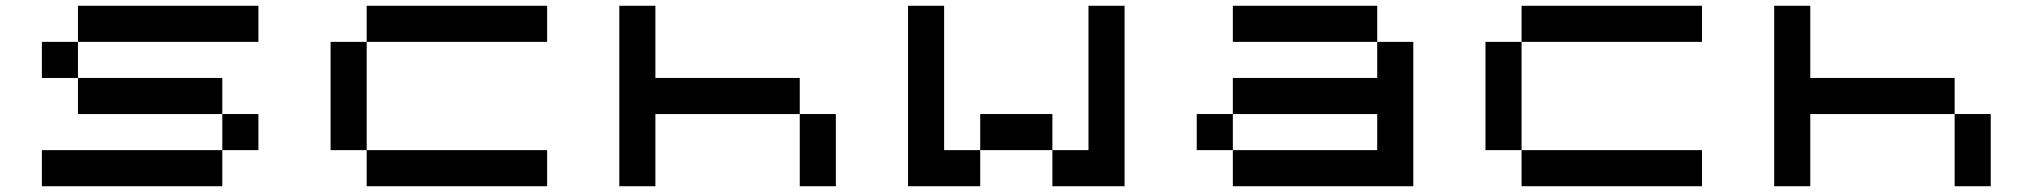

<svg xmlns="http://www.w3.org/2000/svg" viewBox="-20 -770 7040 665"><path d="M125 -125V-250H875V-375H250V-750H875V-625H125V-500H750V-125Z M1250 -125V-750H1875V-625H1125V-250H1875V-125Z M2875 -375H2250V-125H2125V-750H2250V-500H2750V-125H2875Z M3625 -125V-375H3375V-125H3125V-750H3250V-250H3750V-750H3875V-125Z M4750 -375H4125V-250H4750ZM4250 -125V-500H4750V-750H4250V-625H4875V-125Z M5250 -125V-750H5875V-625H5125V-250H5875V-125Z M6875 -375H6250V-125H6125V-750H6250V-500H6750V-125H6875Z"/></svg>

Font: Picon
Style: Regular
Weight: 400
Designer: yne
Foundry: yne
Version: Version 21.02.27; git-deadbeef-release